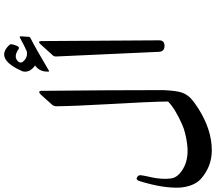

<svg xmlns="http://www.w3.org/2000/svg" viewBox="-92 -711 1020 906"><g transform="rotate(-90 418.0 -258.0)"><path d="M160.6 231.4Q84.5 231.4 24.9 178.2Q-8.8 145.5 -14.2 81.1Q-18.1 1.5 16.6 -109.9Q22.5 -127.9 33.9 -121.6Q45.4 -115.2 44.2 -104Q43 -92.8 39.6 -77.6Q21 -2 30.3 45.9Q35.6 68.4 61 86.9Q111.3 125 189.5 115.2Q247.1 107.9 282.7 91.8Q356.9 59.1 391.1 25.9Q392.1 25.4 391.8 21.7Q391.6 18.1 391.1 -19.3Q390.6 -56.6 380.4 -240Q370.1 -423.3 369.6 -503.9Q370.6 -515.6 377.7 -523.2Q384.8 -530.8 388.4 -534.9Q392.1 -539.1 403.8 -552.5Q415.5 -565.9 424.6 -575.2Q433.6 -584.5 438.2 -582.5Q442.9 -580.6 442.4 -570.8Q445.8 -244.6 445.8 2.9Q442.9 66.9 433.6 91.8Q424.3 116.2 406.2 132.8Q388.2 149.4 358.9 168Q257.8 231.9 160.6 231.4Z M641.1 -679.2Q601.6 -707.5 579.6 -680.7Q569.3 -667 587.4 -651.9Q605.5 -636.7 628.9 -641.6Q654.8 -652.8 692.9 -673.8Q699.7 -676.8 699.7 -670.9L697.3 -632.8Q697.3 -627.9 692.9 -625Q643.6 -600.1 538.1 -537.6Q533.2 -534.7 533.2 -538.6Q530.8 -580.6 562 -602.5Q525.4 -628.4 534.7 -662.6Q591.8 -791 655.8 -727.1Q662.1 -721.7 662.6 -715.3Q659.7 -697.3 653.8 -686.5Q647.9 -675.8 641.1 -679.2Z M677.2 -571.3 680.7 -17.6Q681.2 8.3 654.5 8.3Q627.9 8.3 626.5 -17.6L604.5 -502.4Q604 -512.7 609.9 -519L661.6 -576.2Q677.2 -593.3 677.2 -571.3Z"/></g></svg>

Font: Amiri Typewriter
Style: Bold
Weight: 700
Monospace: yes
Designer: Khaled Hosny
Version: Version 1.1